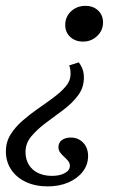

<svg xmlns="http://www.w3.org/2000/svg" viewBox="-55 -446 419 663"><path d="M109.7 197.6Q66.9 197.6 34.3 182.3Q1.6 166.9 -16.5 139.5Q-34.7 112.1 -34.7 76.6Q-34.7 44.4 -18.5 18.5Q-2.4 -7.3 23 -29.4Q48.4 -51.6 77 -71.4Q105.6 -91.1 131 -110.1Q156.5 -129 172.6 -148.4Q188.7 -167.7 188.7 -190.3Q188.7 -208.9 183.9 -220.2L216.9 -230.6Q225.8 -219.4 230.2 -206.5Q234.7 -193.5 234.7 -178.2Q234.7 -143.5 214.5 -116.5Q194.4 -89.5 164.1 -66.9Q133.9 -44.4 104 -22.2Q74.2 0 53.6 24.2Q33.1 48.4 33.1 79Q33.1 104 44.4 122.6Q55.6 141.1 76.2 151.2Q96.8 161.3 124.2 161.3Q151.6 161.3 169 151.6Q186.3 141.9 186.3 126.6Q186.3 116.9 180.2 109.7Q174.2 102.4 166.5 95.6Q158.9 88.7 152.8 80.6Q146.8 72.6 146.8 62.1Q146.8 46.8 158.5 37.9Q170.2 29 189.5 29Q215.3 29 232.3 46.8Q249.2 64.5 249.2 92.7Q249.2 122.6 231 146.4Q212.9 170.2 181.5 183.9Q150 197.6 109.7 197.6ZM231.5 -302.4Q204.8 -302.4 187.5 -318.5Q170.2 -334.7 170.2 -359.7Q170.2 -387.9 190.3 -406.9Q210.5 -425.8 240.3 -425.8Q266.9 -425.8 283.9 -409.7Q300.8 -393.5 300.8 -368.5Q300.8 -341.1 280.6 -321.8Q260.5 -302.4 231.5 -302.4Z"/></svg>

Font: Playfair 9pt
Style: Italic
Weight: 400
Italic angle: -15.6°
Designer: Claus Eggers Sørensen
Foundry: Claus Eggers Sørensen
Version: Version 2.001;gftools[0.9.30]